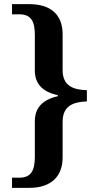

<svg xmlns="http://www.w3.org/2000/svg" viewBox="-20 -780 477 926"><path d="M38 126H122C227 126 282 70 282 -20V-192C282 -271 334 -288 399 -291V-345C334 -347 282 -365 282 -442V-615C282 -707 227 -760 122 -760H38V-711H73C131 -711 148 -676 148 -611V-440C148 -378 183 -337 259 -321V-316C183 -299 148 -258 148 -195V-24C148 41 131 77 73 77H38Z"/></svg>

Font: Noto Serif Tamil SemiBold
Style: Regular
Weight: 600
Designer: Indian Type Foundry, Tom Grace, and the Monotype Design Team
Foundry: Monotype Imaging Inc.
Version: Version 2.004